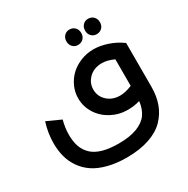

<svg xmlns="http://www.w3.org/2000/svg" viewBox="-224 -935 1402 1435"><g transform="rotate(-30 476.5 -217.0)"><path d="M566.9 -606Q539.6 -606 521.7 -624.8Q503.9 -643.6 503.9 -671.9Q503.9 -701.2 521.7 -720Q539.6 -738.8 566.9 -738.8Q595.2 -738.8 613.5 -720Q631.8 -701.2 631.8 -671.9Q631.8 -643.1 613.5 -624.5Q595.2 -606 566.9 -606ZM728 -606Q700.7 -606 682.9 -624.8Q665 -643.6 665 -671.9Q665 -701.2 682.9 -720Q700.7 -738.8 728 -738.8Q756.3 -738.8 774.7 -720Q793 -701.2 793 -671.9Q793 -643.1 774.7 -624.5Q756.3 -606 728 -606ZM880.9 -441.9H884.8V-61Q884.8 18.6 861.3 83.3Q837.9 147.9 788.8 198.5Q739.7 249 657 277.1Q574.2 305.2 462.9 305.2Q373.5 305.2 302 286.6Q230.5 268.1 181.9 235.4Q133.3 202.6 101.1 156.2Q68.8 109.9 54.4 55.9Q40 2 40 -61Q40 -147.5 67.9 -235.8L188 -181.2Q170.9 -118.7 170.9 -58.1Q170.9 0.5 186.3 44.2Q201.7 87.9 235.6 119.9Q269.5 151.9 326.4 168Q383.3 184.1 462.9 184.1Q558.1 184.1 620.6 160.2Q683.1 136.2 713.9 93Q744.6 49.8 752 -15.1Q702.1 0 647.9 0Q572.3 0 507.6 -34.4Q442.9 -68.8 405 -128.7Q367.2 -188.5 367.2 -259.8Q367.2 -313 389.6 -361.6Q412.1 -410.2 449.7 -445.1Q487.3 -480 539.3 -500.5Q591.3 -521 647.9 -521Q705.6 -521 769 -499.5Q832.5 -478 880.9 -441.9ZM498 -259.8Q498 -201.2 541.3 -161.1Q584.5 -121.1 650.9 -121.1Q696.3 -121.1 753.9 -145V-374Q698.7 -399.9 650.9 -399.9Q583.5 -399.9 540.8 -358.9Q498 -317.9 498 -259.8Z"/></g></svg>

Font: Montserrat-Arabic Medium
Style: Regular
Weight: 500
Designer: Mohamed Gaber
Foundry: Kief Type Foundry
Version: Version 5.008;PS 005.008;hotconv 1.0.88;makeotf.lib2.5.64775